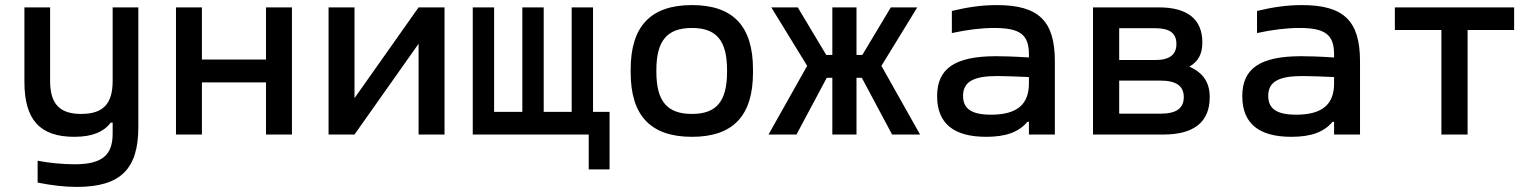

<svg xmlns="http://www.w3.org/2000/svg" viewBox="-20 -529 6040 755"><path d="M524 -30V-500H423V-211C423 -121 386 -81 299 -81C214 -81 177 -121 177 -211V-500H76V-207C76 -58 137 9 272 9C343 9 387 -10 416 -47H423V-4C423 79 384 117 274 117C230 117 172 112 128 103V189C184 200 233 206 282 206C458 206 524 132 524 -30Z M672 0H774V-205H1026V0H1128V-500H1026V-295H774V-500H672Z M1272 0H1374L1626 -357V0H1728V-500H1626L1374 -143V-500H1272Z M1839 -500V0H2295V137H2377V-89H2312V-500H2228V-89H2118V-500H2034V-89H1923V-500Z M2460 -256V-244C2460 -73 2540 9 2701 9C2862 9 2941 -73 2941 -244V-256C2941 -427 2862 -509 2701 -509C2540 -509 2460 -427 2460 -256ZM2561 -247V-253C2561 -370 2604 -419 2701 -419C2797 -419 2839 -370 2839 -253V-247C2839 -130 2797 -81 2701 -81C2604 -81 2561 -130 2561 -247Z M3253 -500V-313H3229L3117 -500H3013L3154 -270L3002 0H3112L3231 -223H3253V0H3348V-223H3369L3488 0H3598L3446 -270L3587 -500H3483L3371 -313H3348V-500Z M3900 -509C3840 -509 3786 -501 3723 -486V-399C3782 -412 3839 -419 3889 -419C3990 -419 4026 -394 4026 -315V-303C3965 -307 3921 -308 3897 -308C3734 -308 3665 -259 3665 -151C3665 -43 3731 9 3858 9C3934 9 3986 -9 4020 -50H4026V0H4128V-288C4128 -446 4065 -509 3900 -509ZM3767 -152C3767 -207 3807 -230 3902 -230C3931 -230 3981 -228 4026 -226V-201C4026 -119 3980 -78 3877 -78C3801 -78 3767 -101 3767 -152Z M4278 0H4555C4676 0 4737 -50 4737 -147C4737 -205 4711 -243 4657 -267C4692 -287 4708 -317 4708 -362C4708 -453 4650 -500 4537 -500H4278ZM4381 -82V-212H4544C4605 -212 4635 -191 4635 -147C4635 -103 4605 -82 4544 -82ZM4381 -293V-418H4523C4579 -418 4606 -399 4606 -356C4606 -314 4579 -293 4523 -293Z M5100 -509C5040 -509 4986 -501 4923 -486V-399C4982 -412 5039 -419 5089 -419C5190 -419 5226 -394 5226 -315V-303C5165 -307 5121 -308 5097 -308C4934 -308 4865 -259 4865 -151C4865 -43 4931 9 5058 9C5134 9 5186 -9 5220 -50H5226V0H5328V-288C5328 -446 5265 -509 5100 -509ZM4967 -152C4967 -207 5007 -230 5102 -230C5131 -230 5181 -228 5226 -226V-201C5226 -119 5180 -78 5077 -78C5001 -78 4967 -101 4967 -152Z M5648 0H5751V-411H5934V-500H5465V-411H5648Z"/></svg>

Font: LT Wave Mono Medium
Style: Regular
Weight: 500
Designer: Daniel Lyons
Version: Version 2.5 (Glyphs App)